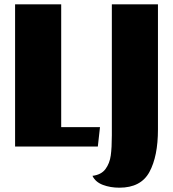

<svg xmlns="http://www.w3.org/2000/svg" viewBox="-20 -680 803 891"><path d="M444 -90 434 0H50V-660H264V-90ZM534 191Q492 191 457.5 178Q423 165 409 136Q450 131 469.5 104.5Q489 78 494 41.5Q499 5 499 -52V-660H713V-79Q713 45 673.5 118Q634 191 534 191Z"/></svg>

Font: Sansita ExtraBold
Style: Regular
Weight: 800
Designer: Pablo Cosgaya
Foundry: Omnibus-Type
Version: Version 1.006